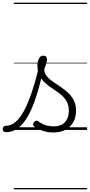

<svg xmlns="http://www.w3.org/2000/svg" viewBox="-104 -976 674 1442"><path d="M-59 17Q-72 17 -78 9.5Q-84 2 -84 -7Q-84 -16 -78 -23.5Q-72 -31 -60 -31Q-21 -31 12.5 -59.5Q46 -88 76.5 -144.5Q107 -201 135.5 -286Q164 -371 191 -483L226 -474Q199 -350 170 -258Q141 -166 106.5 -105Q72 -44 31 -13.5Q-10 17 -59 17ZM298 19Q256 19 218 7Q180 -5 151 -27Q145 -33 144.5 -41.5Q144 -50 152 -59Q159 -68 166.5 -69.5Q174 -71 183 -65Q211 -45 238.5 -36Q266 -27 303 -27Q354 -27 383.5 -58.5Q413 -90 413 -144Q413 -186 396 -215.5Q379 -245 352 -266.5Q325 -288 295 -307.5Q265 -327 238 -350.5Q211 -374 194 -406Q177 -438 177 -485Q177 -511 187.5 -534.5Q198 -558 222 -558Q235 -558 242 -550.5Q249 -543 249 -530Q249 -519 243.5 -499.5Q238 -480 228 -456Q229 -427 247 -404.5Q265 -382 292 -363.5Q319 -345 349 -325Q379 -305 406 -280.5Q433 -256 450 -223Q467 -190 467 -144Q467 -71 421 -26Q375 19 298 19ZM0 436H550V446H0ZM0 -20H550V0H0ZM0 -505H550V-500H0ZM0 -956H550V-946H0Z"/></svg>

Font: Playwrite HU Guides
Style: Regular
Weight: 400
Designer: Veronika Burian, José Scaglione
Foundry: TypeTogether
Version: Version 1.003